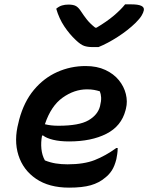

<svg xmlns="http://www.w3.org/2000/svg" viewBox="-20 -850 680 881"><path d="M432 -634H404Q382 -634 366 -639.5Q350 -645 328 -666Q299 -693 275 -729Q251 -765 238 -810Q251 -821 264.5 -825Q278 -829 294 -829Q317 -829 329 -822Q341 -815 353 -796Q364 -779 378.5 -760.5Q393 -742 417 -723H423Q470 -751 502 -778Q534 -805 554 -830H583Q645 -830 640 -803Q638 -792 629.5 -778Q621 -764 602 -745Q567 -711 520.5 -681Q474 -651 432 -634ZM373 -547Q425 -547 463.5 -529Q502 -511 525.5 -482Q549 -453 557.5 -418.5Q566 -384 558 -352L556 -344Q537 -271 468 -236Q399 -201 297 -201Q255 -201 224 -208.5Q193 -216 178 -228H173Q167 -197 170 -167Q173 -137 186 -114Q211 -104 236 -100Q261 -96 290 -96Q365 -96 414.5 -115.5Q464 -135 514 -171H520Q520 -156 518 -143.5Q516 -131 514 -120Q506 -88 493.5 -68.5Q481 -49 463 -35Q435 -11 396.5 0Q358 11 297 11Q205 11 145.5 -29.5Q86 -70 64.5 -138Q43 -206 65 -288L68 -301Q90 -383 135.5 -437.5Q181 -492 242.5 -519.5Q304 -547 373 -547ZM379 -440Q321 -440 267.5 -402Q214 -364 186 -280Q213 -273 248 -273Q343 -273 386 -298Q429 -323 439 -363Q445 -387 444 -403Q443 -419 438 -431Q425 -435 411.5 -437.5Q398 -440 379 -440Z"/></svg>

Font: Recursive Mn Csl St SmB
Style: Italic
Weight: 600
Italic angle: -15°
Monospace: yes
Version: Version 1.079;hotconv 1.0.112;makeotfexe 2.5.65598; ttfautoh